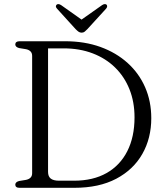

<svg xmlns="http://www.w3.org/2000/svg" viewBox="-20 -897 788 917"><path d="M53 -15Q53 -27.5 71 -32.5L104.5 -38Q118.5 -41 126 -48.8Q133.5 -56.5 133.5 -70V-630Q133.5 -643.5 126 -651.2Q118.5 -659 104.5 -662L71 -667.5Q53 -672.5 53 -685Q53 -692 58.2 -696Q63.5 -700 73 -700H291Q384 -700 459.5 -672.8Q535 -645.5 589.5 -596.2Q644 -547 673.2 -480Q702.5 -413 702.5 -332.5Q702.5 -237 659.8 -161.8Q617 -86.5 535 -43.2Q453 0 335 0H73Q63 0 58 -4Q53 -8 53 -15ZM333.5 -34Q424.5 -34 489 -70.5Q553.5 -107 588 -175Q622.5 -243 622.5 -336.5Q622.5 -410 598.5 -470.2Q574.5 -530.5 530 -574.2Q485.5 -618 423 -642Q360.5 -666 283.5 -666H209.5V-76Q209.5 -54.5 222.2 -44.2Q235 -34 262 -34ZM380 -796 272 -872.5Q258.5 -881 251 -875Q247.5 -872.5 247 -867.2Q246.5 -862 252 -856L341 -758Q349 -750 355.2 -745.5Q361.5 -741 370 -741Q378.5 -741 384.5 -745.8Q390.5 -750.5 397.5 -758L487 -856Q492 -862 491.8 -867.2Q491.5 -872.5 488.5 -875Q480.5 -881 467.5 -872.5L359 -796Z"/></svg>

Font: Fraunces 48pt Soft Wonky Light
Style: Regular
Weight: 300
Version: Version 1.000;[b76b70a41]